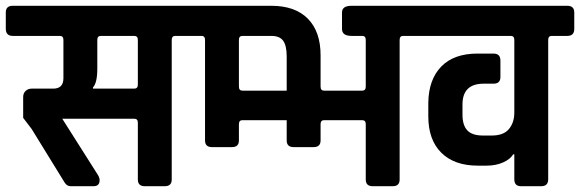

<svg xmlns="http://www.w3.org/2000/svg" viewBox="-50 -643 2003 663"><path d="M271 -337H414Q426 -337 426 -351V-505Q426 -519 414 -519H298Q286 -519 286 -505V-406Q286 -357 271 -341ZM294 -21Q294 0 273 0H194Q181 0 173 -13L59 -198L30 -236V-308Q30 -321 38.5 -329Q47 -337 60 -337H134Q169 -337 169 -373V-505Q169 -519 157 -519H-6Q-30 -519 -30 -544V-600Q-30 -623 -6 -623H609Q633 -623 633 -600V-543Q633 -519 609 -519H555Q543 -519 543 -505V-23Q543 0 519 0H450Q426 0 426 -23V-219Q426 -233 414 -233H165L288 -39Q294 -29 294 -21Z M1164 -623H1396Q1420 -623 1420 -600V-543Q1420 -519 1396 -519H1342Q1330 -519 1330 -505V-23Q1330 0 1306 0H1237Q1213 0 1213 -23V-214Q1213 -228 1201 -228H1069Q1057 -228 1057 -214V-158Q1057 -135 1033 -135H964Q940 -135 940 -158V-228H787Q775 -228 775 -214V-158Q775 -135 751 -135H682Q658 -135 658 -158V-505Q658 -518 648 -519H597Q573 -519 573 -543V-601Q573 -623 597 -623H887Q969 -623 1013 -578.5Q1057 -534 1057 -452V-344Q1057 -330 1069 -330H1201Q1213 -330 1213 -344V-505Q1213 -519 1201 -519H1164Q1131 -519 1131 -543V-600Q1131 -623 1164 -623ZM787 -330H940V-448Q940 -485 928 -502Q916 -519 887 -519H787Q775 -519 775 -505V-344Q775 -330 787 -330Z M1843 -505V-24Q1843 0 1819 0H1749Q1726 0 1726 -24V-110H1722Q1712 -93 1687 -82Q1662 -71 1630 -71H1600Q1519 -71 1474 -115.5Q1429 -160 1429 -241V-288Q1430 -368 1473.5 -413Q1517 -458 1599 -458H1654Q1678 -458 1678 -434V-377Q1678 -354 1654 -354H1620Q1547 -354 1547 -282V-247Q1547 -211 1563.5 -193Q1580 -175 1618 -175H1648Q1689 -175 1707.5 -197.5Q1726 -220 1726 -254V-505Q1726 -519 1714 -519H1384Q1360 -519 1360 -543V-600Q1360 -623 1384 -623H1909Q1933 -623 1933 -600V-543Q1933 -519 1909 -519H1855Q1843 -519 1843 -505Z"/></svg>

Font: Rajdhani
Style: Bold
Weight: 700
Designer: Satya Rajpurohit, Jyotish Sonowal
Foundry: Indian Type Foundry
Version: Version 1.201 February 1, 2022